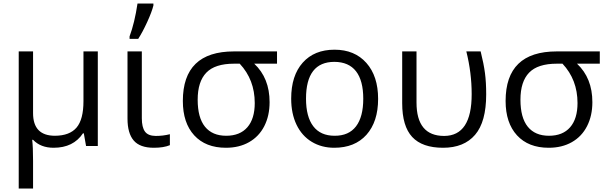

<svg xmlns="http://www.w3.org/2000/svg" viewBox="-20 -826 3436 1086"><path d="M167 -186Q167 -58.1 291 -58.1Q374 -58.6 413.1 -104.5Q452.1 -150.4 452.1 -253.9V-535.2H533.2V0H466.8L454.1 -71.8H449.2Q395 9.8 283.2 9.8Q210 9.8 167 -35.2H162.1Q167 5.9 167 84V240.2H85.9V-535.2H167Z M701.2 -154.8V-535.2H782.2V-157.2Q782.2 -106.4 799.8 -82Q817.4 -57.6 860.4 -57.1Q902.8 -57.1 940.9 -66.9V-4.9Q905.8 9.8 850.1 9.8Q771.5 9.8 736.3 -31.2Q701.2 -72.3 701.2 -154.8ZM847.7 -806.2V-794.9Q838.9 -758.8 812.5 -701.2Q786.1 -643.6 761.7 -606H712.9V-620.1Q741.7 -697.8 757.8 -806.2Z M1420.9 -243.2Q1420.9 -375 1335.9 -465.8H1304.2Q1195.8 -465.8 1147 -415Q1098.1 -364.3 1098.1 -262.2Q1098.1 -160.2 1139.6 -109.1Q1181.2 -58.1 1259.3 -58.1Q1337.4 -58.1 1379.2 -106.2Q1420.9 -154.3 1420.9 -243.2ZM1504.9 -248Q1504.9 -171.4 1474.9 -112.5Q1444.8 -53.7 1388.9 -22Q1333 9.8 1257.8 9.8Q1143.1 9.8 1078.6 -60.5Q1014.2 -130.9 1014.2 -254.9Q1014.2 -535.2 1303.2 -535.2H1546.9V-465.8H1418Q1504.9 -384.3 1504.9 -248Z M1871.6 -476.1Q1710.9 -476.1 1710.9 -268.1Q1710.9 -165.5 1752 -111.8Q1793 -58.1 1872.6 -58.1Q1952.6 -57.6 1993.7 -111.3Q2034.7 -165 2034.7 -267.6Q2034.7 -370.1 1993.7 -422.9Q1952.6 -475.6 1871.6 -476.1ZM2052.7 -63.5Q1986.8 9.8 1870.6 9.8Q1798.8 9.8 1743.2 -23.9Q1687.5 -57.6 1657.2 -120.6Q1627 -183.6 1627 -268.1Q1627 -398.4 1692.4 -471.7Q1757.8 -544.9 1872.1 -544.9Q1985.8 -544.9 2052.2 -470.2Q2118.7 -395.5 2118.7 -266.6Q2118.7 -137.7 2052.7 -63.5Z M2335.9 -246.1Q2335.9 -57.1 2492.2 -57.1Q2648.4 -57.6 2647.9 -293.9Q2647.9 -414.1 2617.7 -535.2H2698.7Q2716.3 -464.8 2723.1 -412.6Q2730 -360.4 2730 -292Q2730 -136.7 2667.2 -63.5Q2604.5 9.8 2486.3 9.8Q2368.2 9.8 2311.5 -51.3Q2254.9 -112.3 2254.9 -242.2V-535.2H2335.9Z M3246.6 -243.2Q3246.6 -375 3161.6 -465.8H3129.9Q3021.5 -465.8 2972.7 -415Q2923.8 -364.3 2923.8 -262.2Q2923.8 -160.2 2965.3 -109.1Q3006.8 -58.1 3085 -58.1Q3163.1 -58.1 3204.8 -106.2Q3246.6 -154.3 3246.6 -243.2ZM3330.6 -248Q3330.6 -171.4 3300.5 -112.5Q3270.5 -53.7 3214.6 -22Q3158.7 9.8 3083.5 9.8Q2968.8 9.8 2904.3 -60.5Q2839.8 -130.9 2839.8 -254.9Q2839.8 -535.2 3128.9 -535.2H3372.6V-465.8H3243.7Q3330.6 -384.3 3330.6 -248Z"/></svg>

Font: OpenSans-Regular
Style: Regular
Weight: 400
Foundry: Ascender Corporation
Version: Version 1.10